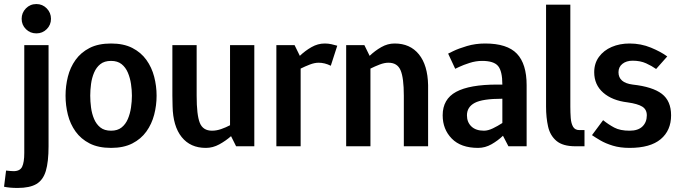

<svg xmlns="http://www.w3.org/2000/svg" viewBox="-68 -723 3362 949"><path d="M112 -558Q81 -558 60 -579Q39 -600 39 -630Q39 -660 60 -681.5Q81 -703 112 -703Q142 -703 163 -681.5Q184 -660 184 -630Q184 -600 163 -579Q142 -558 112 -558ZM172 -500V0Q172 77 158.5 122Q145 167 112 186.5Q79 206 19 206Q-20 206 -48 200L-38 120Q-27 121 -18.5 122Q-10 123 -1 123Q31 123 41.5 101Q52 79 52 33V-500Z M256 -250Q256 -298 267.5 -344Q279 -390 305.5 -427Q332 -464 375 -486Q418 -508 481 -508Q543 -508 586 -486Q629 -464 655.5 -427Q682 -390 694 -344Q706 -298 706 -250Q706 -202 694 -156Q682 -110 655.5 -73Q629 -36 586 -14Q543 8 481 8Q418 8 375 -14Q332 -36 305.5 -73Q279 -110 267.5 -156Q256 -202 256 -250ZM378 -250Q378 -222 382 -191.5Q386 -161 397 -135Q408 -109 428 -93Q448 -77 481 -77Q513 -77 533 -93Q553 -109 564 -135Q575 -161 579.5 -191.5Q584 -222 584 -250Q584 -278 579.5 -308Q575 -338 564 -364Q553 -390 533 -406Q513 -422 481 -422Q448 -422 428 -406Q408 -390 397 -364Q386 -338 382 -308Q378 -278 378 -250Z M949 8Q873 8 830 -45.5Q787 -99 785 -198L784 -250V-500H904V-250Q904 -155 919.5 -116Q935 -77 980 -77Q1002 -77 1025 -85Q1048 -93 1069 -104V-500H1189V0H1099L1074 -50Q1048 -27 1016 -9.5Q984 8 950 8Q949 8 949 8Z M1567 -398Q1537 -413 1507 -413Q1487 -413 1463.5 -404Q1440 -395 1418 -384V0H1298V-500H1388L1414 -447Q1440 -472 1471.5 -490Q1503 -508 1537 -508H1538Q1554 -508 1570 -504.5Q1586 -501 1599 -497Z M2048 0H1928V-250Q1928 -338 1912 -375.5Q1896 -413 1852 -413Q1832 -413 1808.5 -404Q1785 -395 1763 -384V0H1643V-500H1733L1759 -447Q1785 -472 1816.5 -490Q1848 -508 1882 -508H1883Q1959 -508 2002.5 -454.5Q2046 -401 2048 -302V-250Z M2240 -153Q2240 -119 2262 -98Q2284 -77 2324 -77Q2344 -77 2368 -88.5Q2392 -100 2415 -115V-235Q2317 -235 2278.5 -214.5Q2240 -194 2240 -153ZM2295 8Q2210 8 2165 -38Q2120 -84 2120 -153Q2120 -233 2186.5 -269Q2253 -305 2390 -305H2415Q2415 -371 2394 -396.5Q2373 -422 2315 -422Q2284 -422 2253 -412Q2222 -402 2202 -392.5Q2182 -383 2182 -383L2147 -458Q2147 -458 2172.5 -470.5Q2198 -483 2240 -495.5Q2282 -508 2330 -508Q2439 -508 2487 -457.5Q2535 -407 2535 -302V0H2445L2418 -52Q2393 -28 2361.5 -10Q2330 8 2295 8Z M2796 -80H2821V0H2776Q2714 0 2682.5 -26.5Q2651 -53 2641 -97.5Q2631 -142 2631 -196V-700H2751V-196Q2751 -166 2753 -139.5Q2755 -113 2764.5 -96.5Q2774 -80 2796 -80Z M2858 -55 2913 -129Q2939 -108 2968 -92.5Q2997 -77 3044 -77Q3086 -77 3107.5 -98Q3129 -119 3129 -153Q3129 -182 3106.5 -196Q3084 -210 3034 -217Q2958 -226 2913.5 -265Q2869 -304 2869 -366Q2869 -410 2892.5 -442Q2916 -474 2955.5 -491Q2995 -508 3044 -508Q3100 -508 3149.5 -487.5Q3199 -467 3230 -444L3175 -382Q3154 -397 3125.5 -410Q3097 -423 3059 -423Q3028 -423 3008.5 -407.5Q2989 -392 2989 -366Q2989 -314 3059 -305Q3158 -294 3203.5 -259Q3249 -224 3249 -153Q3249 -78 3197.5 -35Q3146 8 3044 8Q2997 8 2961 -3Q2925 -14 2899.5 -29Q2874 -44 2858 -55Z"/></svg>

Font: Epunda Sans SemiBold
Style: Regular
Weight: 600
Designer: Simon Atzbach
Foundry: typofactur
Version: Version 2.204; ttfautohint (v1.8.4.7-5d5b)